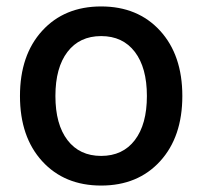

<svg xmlns="http://www.w3.org/2000/svg" viewBox="-20 -564 628 596"><path d="M477 -63.5Q408 12 294 12Q180 12 111 -63.5Q42 -139 42 -266Q42 -393 111 -468.5Q180 -544 294 -544Q408 -544 477 -468.5Q546 -393 546 -266Q546 -139 477 -63.5ZM189.5 -129Q227 -80 294 -80Q361 -80 398.5 -129Q436 -178 436 -266Q436 -354 398.5 -403Q361 -452 294 -452Q227 -452 189.5 -403Q152 -354 152 -266Q152 -178 189.5 -129Z"/></svg>

Font: Txt Sans Medium
Style: Regular
Weight: 500
Designer: Open Source
Foundry: XRLN
Version: Version 1.0